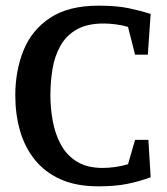

<svg xmlns="http://www.w3.org/2000/svg" viewBox="-20 -648 589 678"><path d="M328 10Q249 10 193.5 -15Q138 -40 102.5 -84.5Q67 -129 50.5 -187Q34 -245 34 -311Q34 -398 63 -470Q92 -542 157 -585Q222 -628 328 -628Q392 -628 434.5 -619Q477 -610 512 -599L502 -455H457L432 -553Q412 -559 389 -562Q366 -565 346 -565Q288 -565 251 -544Q214 -523 193.5 -486.5Q173 -450 165.5 -405Q158 -360 158 -311Q158 -265 166.5 -219.5Q175 -174 195.5 -136.5Q216 -99 252 -77Q288 -55 342 -55Q362 -55 385 -58Q408 -61 432 -68L457 -154H504L512 -22Q471 -7 428.5 1.5Q386 10 328 10Z"/></svg>

Font: Manuale SemiBold
Style: Regular
Weight: 600
Version: Version 1.002